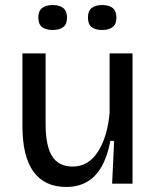

<svg xmlns="http://www.w3.org/2000/svg" viewBox="-20 -729 622 762"><path d="M243 13Q157 13 113 -47.5Q69 -108 69 -229V-517H161V-236Q161 -151 186.5 -109.5Q212 -68 269 -68Q300 -68 325 -83Q350 -98 368.5 -126.5Q387 -155 399 -194.5Q411 -234 415 -282V-517H506V-220V0H425L433 -170H418Q406 -107 382.5 -66.5Q359 -26 324 -6.5Q289 13 243 13ZM386 -610Q358 -610 343.5 -621.5Q329 -633 329 -660Q329 -685 343.5 -697Q358 -709 386 -709Q413 -709 427.5 -697Q442 -685 442 -659Q442 -633 427 -621.5Q412 -610 386 -610ZM189 -610Q162 -610 147 -621.5Q132 -633 132 -660Q132 -685 147 -697Q162 -709 189 -709Q216 -709 231 -697Q246 -685 246 -659Q246 -633 231 -621.5Q216 -610 189 -610Z"/></svg>

Font: Bricolage Grotesque 20pt
Style: Regular
Weight: 400
Version: Version 1.001;gftools[0.9.33.dev8+g029e19f]